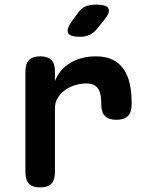

<svg xmlns="http://www.w3.org/2000/svg" viewBox="-20 -805 640 835"><path d="M155 10Q121.5 10 105.9 -6.3Q90.4 -22.5 90.4 -56V-495.4Q90.4 -528.2 106.3 -544.1Q122.2 -560 155 -560Q187.8 -560 203.4 -544.1Q218.9 -528.2 218.9 -495.4V-451.8Q228.3 -477.2 245.2 -497.2Q262.1 -517.3 285 -531.1Q307.9 -545 336.4 -552.5Q364.8 -560 396.6 -560Q440.2 -560 469.8 -545.4Q499.3 -530.8 517.8 -504.2Q536.2 -477.5 544.3 -440.8Q552.4 -404.1 552.4 -360.6V-350Q552.4 -316.5 536.2 -300.2Q519.9 -284 486.4 -284Q452.9 -284 436.6 -300.2Q420.4 -316.5 420.4 -350V-355Q420.4 -373.1 417.9 -388.7Q415.5 -404.4 408.8 -416.1Q402.1 -427.8 389.3 -434.9Q376.5 -442 355.8 -442Q331.2 -442 306.7 -434.6Q282.1 -427.3 262.8 -413.3Q243.4 -399.4 231.2 -379.3Q218.9 -359.3 218.9 -334.6V-56Q218.9 -22.5 203.7 -6.3Q188.5 10 155 10ZM328.6 -645Q283.6 -645 275.8 -661.9Q268.1 -678.8 294.1 -715L319.3 -749.2Q334.9 -770.6 354 -777.8Q373.2 -785 398.6 -785Q443.9 -785 451.8 -767.6Q459.7 -750.2 431.3 -715.8L401 -678.8Q386.8 -661.2 368.9 -653.1Q350.9 -645 328.6 -645Z"/></svg>

Font: Maple Mono
Style: Regular
Weight: 400
Monospace: yes
Designer: subframe7536
Version: Version 7.300